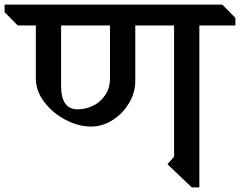

<svg xmlns="http://www.w3.org/2000/svg" viewBox="-67 -806 1045 836"><path d="M801 -695V10H768L662 -91L691 -124V-695H522V-452Q522 -403 495 -357.5Q468 -312 424 -283.5Q380 -255 329 -255Q275 -255 219 -284Q163 -313 126 -361.5Q89 -410 89 -465V-695H10L-47 -753V-786H901L958 -728V-695ZM199 -695V-432Q199 -330 271 -330Q305 -330 337 -345Q369 -360 390.5 -391Q412 -422 412 -468V-695Z"/></svg>

Font: Inknut Antiqua Light
Style: Regular
Weight: 300
Designer: Claus Eggers Sørensen
Foundry: Claus Eggers Sørensen
Version: Version 1.003; ttfautohint (v1.8.2) -l 8 -r 50 -G 200 -x 14 